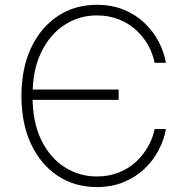

<svg xmlns="http://www.w3.org/2000/svg" viewBox="-20 -757 765 787"><path d="M377 9.8Q286.1 9.8 216.3 -36.6Q146.5 -83 107.2 -166.7Q67.9 -250.5 67.9 -363.3Q67.9 -476.6 107.2 -560.3Q146.5 -644 216.3 -690.7Q286.1 -737.3 377 -737.3Q438 -737.3 487.1 -717.3Q536.1 -697.3 572 -663.1Q607.9 -628.9 630.1 -586.7Q652.3 -544.4 660.2 -499.5H613.8Q606.4 -537.1 587.2 -571.8Q567.9 -606.4 537.6 -634Q507.3 -661.6 466.8 -677.7Q426.3 -693.8 376.5 -693.8Q305.2 -693.8 245.4 -655.5Q185.5 -617.2 149.4 -543.7Q113.3 -470.2 113.3 -363.3Q113.3 -255.9 149.4 -182.6Q185.5 -109.4 245.4 -71.5Q305.2 -33.7 376.5 -33.7Q426.3 -33.7 466.8 -49.8Q507.3 -65.9 537.4 -93.8Q567.4 -121.6 586.9 -156.2Q606.4 -190.9 613.8 -228H660.2Q652.3 -183.6 630.1 -141.4Q607.9 -99.1 572 -64.9Q536.1 -30.8 487.1 -10.5Q438 9.8 377 9.8ZM95.2 -347.7V-390.1H466.3V-347.7Z"/></svg>

Font: Inter ExtraLight
Style: Regular
Weight: 250
Designer: Rasmus Andersson
Foundry: rsms
Version: Version 4.001;git-66647c0bb